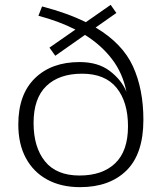

<svg xmlns="http://www.w3.org/2000/svg" viewBox="-20 -762 674 792"><path d="M310 10Q232.5 10 175.2 -21Q118 -52 86.8 -109.8Q55.5 -167.5 55.5 -248.5Q55.5 -372.5 124 -439.2Q192.5 -506 308 -506Q385 -506 433.2 -469Q481.5 -432 501.5 -383.5Q486.5 -459.5 442.5 -517.5Q398.5 -575.5 330.5 -618L208 -532L184 -565.5L291 -640Q224.5 -674 138.5 -697L153.5 -735.5Q258.5 -708 334 -670.5L436.5 -742L460 -708.5L374.5 -648.5Q485.5 -582.5 528.5 -488.2Q571.5 -394 571.5 -268Q571.5 -127.5 501.8 -58.8Q432 10 310 10ZM308 -38Q402.5 -38 455.2 -88.5Q508 -139 508 -241Q508 -341.5 460.8 -399.8Q413.5 -458 318.5 -458Q224 -458 171.2 -407.2Q118.5 -356.5 118.5 -255Q118.5 -154.5 165.8 -96.2Q213 -38 308 -38Z"/></svg>

Font: Newsreader Caption Light
Style: Regular
Weight: 300
Designer: Hugues Gentile
Foundry: Production Type
Version: Version 1.001